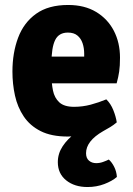

<svg xmlns="http://www.w3.org/2000/svg" viewBox="-20 -534 536 772"><path d="M417.5 107.5Q430 118.5 439.2 137Q448.5 155.5 450 177.5Q431 194 399.5 206Q368 218 332 218Q279.5 218 246 191Q212.5 164 212.5 118Q212.5 83.5 232 54Q251.5 24.5 283.5 1Q315.5 -22.5 353 -39L449.5 -42Q436.5 -31 423.2 -23Q410 -15 394.5 -6.5Q326 33 326 82Q326 102 337.8 112Q349.5 122 367 122Q381 122 394.2 117.2Q407.5 112.5 417.5 107.5ZM130 -199V-306.5H318.5V-318Q318.5 -341 312 -360.2Q305.5 -379.5 291.2 -391.2Q277 -403 253 -403Q216.5 -403 201.8 -373Q187 -343 187 -280.5V-233.5Q187 -199.5 193 -170Q199 -140.5 218.5 -122.5Q238 -104.5 278 -104.5Q312 -104.5 344.8 -113.2Q377.5 -122 407.5 -134.5Q425 -117.5 435.5 -91.5Q446 -65.5 449.5 -42Q408 -18.5 357 -1.8Q306 15 252.5 15Q186.5 15 143.5 -6.8Q100.5 -28.5 75.5 -65.8Q50.5 -103 40.2 -149.8Q30 -196.5 30 -246Q30 -321.5 52.8 -382.2Q75.5 -443 125 -478.5Q174.5 -514 254 -514Q320 -514 366.5 -486Q413 -458 437.8 -410.2Q462.5 -362.5 462.5 -302Q462.5 -268.5 459.2 -246.2Q456 -224 449 -199Z"/></svg>

Font: Signika
Style: Bold
Weight: 700
Designer: Anna Giedry
Foundry: Anna Giedry
Version: Version 2.001